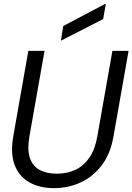

<svg xmlns="http://www.w3.org/2000/svg" viewBox="-20 -964 687 996"><path d="M260 12Q186 12 132.5 -18Q79 -48 56 -108Q33 -168 49 -258L127 -700H211L132 -253Q121 -187 135 -145Q149 -103 185 -83Q221 -63 275 -63Q328 -63 371 -83Q414 -103 443.5 -146Q473 -189 485 -257L563 -700H647L569 -258Q553 -165 507 -105.5Q461 -46 397 -17Q333 12 260 12ZM296 -753 308 -829 526 -944H529L515 -865Z"/></svg>

Font: DM Sans 36pt
Style: Italic
Weight: 400
Italic angle: -10°
Designer: Colophon Foundry, Jonny Pinhorn
Foundry: Colophon Foundry
Version: Version 4.004;gftools[0.9.30]